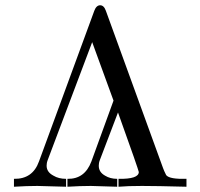

<svg xmlns="http://www.w3.org/2000/svg" viewBox="-20 -709 760 729"><path d="M688 -30C646 -29 620 -33 611 -44C605 -56 601 -65 599 -71L382 -668C377 -682 370 -689 360 -689C351 -689 343 -682 338 -668L128 -96C112 -51 80 -29 33 -30V0C66 -2 95 -3 122 -3C135 -3 172 -2 231 0V-30C212 -30 196 -34 183 -42C166 -51 157 -63 157 -80C157 -86 158 -93 161 -101L330 -549L411 -327L327 -96C310 -51 280 -29 236 -30V0C269 -2 298 -3 325 -3C332 -3 366 -2 425 0V-30C407 -30 392 -34 379 -42C363 -51 355 -63 355 -80C355 -86 356 -93 359 -101L428 -282C481 -135 507 -59 507 -56C507 -38 481 -29 430 -30V0C453 -2 483 -3 519 -3C555 -3 611 -2 688 0Z"/></svg>

Font: Veleka
Style: Regular
Weight: 400
Designer: Stefan Peev, Context Ltd, 2016; SIL International, 1997-2014.
Foundry: Stefan Peev, Context Ltd, 2016
Version: Version 1.000